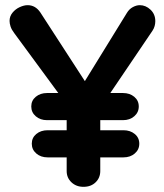

<svg xmlns="http://www.w3.org/2000/svg" viewBox="-20 -723 636 743"><path d="M164 -114Q138 -114 120.5 -129Q103 -144 103 -167Q103 -190 120.5 -204.5Q138 -219 164 -219H458Q484 -219 501.5 -204.5Q519 -190 519 -167Q519 -144 501.5 -129Q484 -114 458 -114ZM162 -258Q136 -258 118.5 -273Q101 -288 101 -311Q101 -334 118.5 -348.5Q136 -363 162 -363H456Q482 -363 499.5 -348.5Q517 -334 517 -311Q517 -288 499.5 -273Q482 -258 456 -258ZM521 -703Q544 -703 562.5 -685.5Q581 -668 581 -641Q581 -632 578.5 -622.5Q576 -613 570 -604L350 -279L368 -348V-61Q368 -35 350 -17.5Q332 0 303 0Q275 0 256.5 -17.5Q238 -35 238 -61V-340L246 -308L35 -595Q25 -608 21 -620Q17 -632 17 -642Q17 -660 28.5 -674Q40 -688 56.5 -695.5Q73 -703 87 -703Q117 -703 136 -675L324 -385L296 -389L471 -673Q480 -688 494 -695.5Q508 -703 521 -703Z"/></svg>

Font: Quicksand Light
Style: Bold
Weight: 700
Version: Version 3.004